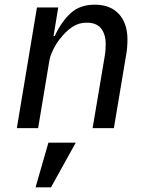

<svg xmlns="http://www.w3.org/2000/svg" viewBox="-20 -548 640 821"><path d="M52 0 138 -516H229L209 -394H214Q243 -456 282.5 -492Q322 -528 385 -528Q452 -528 488.5 -488Q525 -448 525 -379Q525 -362 523.5 -344Q522 -326 518 -305L467 0H376L427 -303Q430 -320 431 -334Q432 -348 432 -359Q432 -401 412.5 -426Q393 -451 351 -451Q319 -451 294.5 -436Q270 -421 248 -396Q243 -390 234.5 -379.5Q226 -369 217.5 -354.5Q209 -340 201 -321.5Q193 -303 190 -282L143 0ZM187 62H304L198 253H132Z"/></svg>

Font: IBM Plex Mono Text
Style: Italic
Weight: 450
Italic angle: -9°
Monospace: yes
Designer: Mike Abbink, Paul van der Laan, Pieter van Rosmalen
Foundry: Bold Monday
Version: Version 2.1